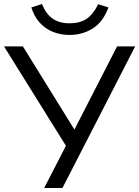

<svg xmlns="http://www.w3.org/2000/svg" viewBox="-22 -936 693 956"><path d="M198 0 316 -229 315 -196 -2 -705H92L354 -282H344L561 -705H651L289 0ZM324 -762Q279 -762 241 -777.5Q203 -793 175.5 -823.5Q148 -854 134 -899L187 -916Q207 -866 240.5 -843Q274 -820 324 -820Q375 -820 408 -841.5Q441 -863 467 -915L518 -899Q491 -826 439.5 -794Q388 -762 324 -762Z"/></svg>

Font: Nunito Sans 10pt
Style: Regular
Weight: 400
Designer: Vernon Adams
Foundry: Vernon Adams
Version: Version 3.101;gftools[0.9.27]